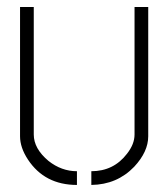

<svg xmlns="http://www.w3.org/2000/svg" viewBox="-20 -522 479 547"><path d="M37.1 -133.8V-502H76.2V-138.7Q76.2 -98.6 118.2 -63.5Q155.3 -34.2 199.2 -34.2V4.9Q107.4 4.9 59.6 -67.4Q37.1 -101.6 37.1 -133.8ZM240.2 4.9V-34.2Q303.7 -34.2 341.8 -84Q363.3 -111.3 363.3 -138.7V-502H402.3V-133.8Q402.3 -89.8 362.3 -46.9Q313.5 3.9 240.2 4.9Z"/></svg>

Font: Post No Bills Colombo
Style: Light
Weight: 400
Designer: Kosala Senevirathne, Siva Puranthara, Lasantha Premarathna, Tharique Azeez
Foundry: Mooniak
Version: Version 1.220 ; ttfautohint (v1.5)